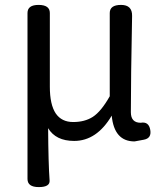

<svg xmlns="http://www.w3.org/2000/svg" viewBox="-20 -563 668 782"><path d="M518 -498Q513 -243 513 -106Q513 -63 553 -63Q586 -69 592 -34Q598 0 566 6L528 13Q445 13 435 -92Q374 11 282 11Q207 11 176 -41Q177 105 182 172Q184 199 138 199Q92 199 92 166V-510Q92 -543 137 -543Q183 -543 183 -510V-210Q183 -137 207 -101Q231 -66 278 -66Q325 -66 358 -87Q392 -109 427 -171V-510Q427 -543 473 -543Q519 -543 518 -498Z"/></svg>

Font: Swei Gothic CJK TC Regular
Style: Regular
Weight: 400
Version: Version 2.129